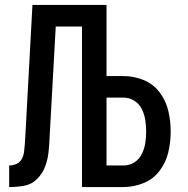

<svg xmlns="http://www.w3.org/2000/svg" viewBox="-20 -755 760 775"><path d="M17 0Q47 0 76.5 -5Q106 -10 128 -31Q150 -52 161 -80Q172 -108 175.5 -137.5Q179 -167 180 -197Q180 -197 180 -197Q180 -197 180 -197L205 -648H311V0H478Q520 0 559.5 -16Q599 -32 624.5 -66Q650 -100 659.5 -141Q669 -182 669 -224Q669 -266 659.5 -307Q650 -348 624.5 -382Q599 -416 559.5 -432Q520 -448 478 -448H410V-735H111L82 -201Q81 -186 80 -171Q79 -156 77 -141Q75 -126 67.5 -112.5Q60 -99 46 -93Q32 -87 17 -87ZM410 -87V-361H478Q502 -361 522 -348.5Q542 -336 552.5 -314.5Q563 -293 566.5 -270Q570 -247 570 -224Q570 -201 566.5 -178Q563 -155 552.5 -133.5Q542 -112 522 -99.5Q502 -87 478 -87Z"/></svg>

Font: Iosevka Sparkle Medium
Style: Regular
Weight: 500
Designer: Belleve Invis
Foundry: Belleve Invis
Version: Version 4.5.0; ttfautohint (v1.8.3)